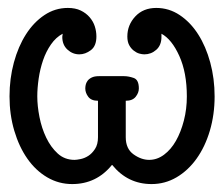

<svg xmlns="http://www.w3.org/2000/svg" viewBox="-20 -459 565 484"><path d="M4 -216Q4 -261 15 -301.5Q26 -342 45.5 -372.5Q65 -403 92 -421Q119 -439 151 -439Q170 -439 183.5 -432.5Q197 -426 206 -415.5Q215 -405 219 -392.5Q223 -380 223 -367Q223 -343 209 -332.5Q195 -322 180 -322Q163 -322 150 -334Q137 -346 137 -366Q137 -368 137.5 -370Q138 -372 138 -374Q121 -365 108.5 -347Q96 -329 88.5 -307Q81 -285 77.5 -261Q74 -237 74 -216Q74 -192 79.5 -164Q85 -136 96.5 -112Q108 -88 125.5 -72Q143 -56 168 -56Q173 -56 183 -58Q193 -60 202.5 -66Q212 -72 219.5 -83.5Q227 -95 227 -113V-205Q210 -205 202.5 -215Q195 -225 195 -236Q195 -240 196 -245Q197 -250 200.5 -255Q204 -260 211 -263.5Q218 -267 229 -267H293Q304 -267 317 -262.5Q330 -258 330 -236Q330 -225 322 -215Q314 -205 297 -205V-113Q297 -84 316.5 -70Q336 -56 356 -56Q376 -56 393.5 -69Q411 -82 423.5 -104Q436 -126 443.5 -155Q451 -184 451 -216Q451 -276 432 -318Q413 -360 387 -374V-366Q387 -345 374 -333.5Q361 -322 344 -322Q338 -322 331 -324Q324 -326 317 -331.5Q310 -337 305.5 -345.5Q301 -354 301 -367Q301 -396 321 -417.5Q341 -439 374 -439Q406 -439 433 -421Q460 -403 479.5 -372.5Q499 -342 510 -301.5Q521 -261 521 -216Q521 -170 509 -129.5Q497 -89 475.5 -59Q454 -29 425 -12Q396 5 362 5Q302 5 263 -43H262Q223 5 162 5Q128 5 99 -12Q70 -29 49 -59Q28 -89 16 -129.5Q4 -170 4 -216Z"/></svg>

Font: CMU Typewriter Custom
Style: Regular
Weight: 500
Monospace: yes
Version: Version 0.7.0